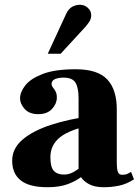

<svg xmlns="http://www.w3.org/2000/svg" viewBox="-20 -772 581 804"><path d="M415 12Q377 12 353.5 -0.5Q330 -13 319.5 -30Q309 -47 309 -60V-361Q309 -405 296 -426Q283 -447 246 -447Q233 -447 221.5 -444.5Q210 -442 203 -436Q196 -430 196 -421Q196 -413 201.5 -406Q207 -399 212.5 -389.5Q218 -380 218 -363Q218 -338 198 -316Q178 -294 140 -294Q103 -294 83.5 -315.5Q64 -337 64 -360Q64 -386 85.5 -414Q107 -442 158 -462Q209 -482 297 -482Q389 -482 429 -439.5Q469 -397 469 -314V-95Q469 -60 474.5 -50Q480 -40 491 -40Q505 -40 513.5 -44Q522 -48 529 -52L541 -21Q510 -1 478.5 5.5Q447 12 415 12ZM179 12Q103 12 67 -16.5Q31 -45 31 -99Q31 -150 74 -187Q117 -224 193 -249Q269 -274 369 -287V-249Q275 -231 233 -198.5Q191 -166 191 -114Q191 -72 205.5 -56.5Q220 -41 248 -41Q269 -41 288.5 -52Q308 -63 324 -77Q340 -91 349 -101L368 -74Q349 -54 324 -34Q299 -14 264 -1Q229 12 179 12ZM180 -547 258 -716Q268 -736 283 -744Q298 -752 315 -752Q334 -752 348 -739Q362 -726 362 -708Q362 -698 358 -688.5Q354 -679 338 -660L234 -547Z"/></svg>

Font: Frank Ruhl Libre Black
Style: Regular
Weight: 900
Designer: Yanek Iontef
Foundry: Fontef
Version: Version 6.004